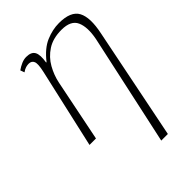

<svg xmlns="http://www.w3.org/2000/svg" viewBox="-231 -635 967 967"><g transform="rotate(-45 252.0 -151.5)"><path d="M326 240 455 -354Q469 -426 450.5 -468Q432 -510 365 -510Q304 -510 263.5 -483.5Q223 -457 200 -416Q177 -375 168 -331L101 0H55L151 -424Q162 -472 155 -489Q148 -506 127 -506Q118 -506 107 -503Q96 -500 82 -490L74 -512Q91 -524 108.5 -531.5Q126 -539 143 -539Q179 -539 190.5 -517.5Q202 -496 194 -448H197Q240 -503 287 -523Q334 -543 380 -543Q464 -543 488.5 -497Q513 -451 493 -356L373 240Z"/></g></svg>

Font: Noto Serif ExtraLight
Style: Italic
Weight: 200
Italic angle: -12°
Designer: Monotype Design Team
Foundry: Monotype Imaging Inc.
Version: Version 2.014; ttfautohint (v1.8.4.7-5d5b)